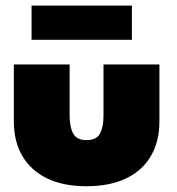

<svg xmlns="http://www.w3.org/2000/svg" viewBox="-20 -634 613 666"><path d="M221.5 -232Q221.5 -194 233.8 -171Q246 -148 280 -148Q315 -148 327 -171Q339 -194 339 -232V-410.5H533V-213Q533 -143 503.2 -92.5Q473.5 -42 417 -15Q360.5 12 280 12Q200 12 143.8 -15Q87.5 -42 57.8 -92.5Q28 -143 28 -213V-410.5H221.5ZM89.5 -496V-614.5H437.5V-496Z"/></svg>

Font: League Spartan Thin Black
Style: Regular
Weight: 900
Version: Version 2.002